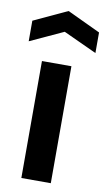

<svg xmlns="http://www.w3.org/2000/svg" viewBox="-111 -829 486 873"><g transform="rotate(10 132.0 -392.5)"><path d="M-22 -713 133 -785 286 -713V-618L132 -689L-22 -618ZM53 -540H189V0H53Z"/></g></svg>

Font: Encode Sans Compressed
Style: Bold
Weight: 700
Designer: Pablo Impallari, Andres Torresi
Foundry: Pablo Impallari, Andres Torresi
Version: Version 1.000; ttfautohint (v1.00) -l 8 -r 50 -G 200 -x 14 -